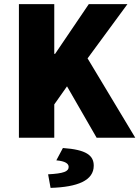

<svg xmlns="http://www.w3.org/2000/svg" viewBox="-20 -670 678 934"><path d="M72 0H244V-162L306 -250L450 0H638L406 -386L600 -650H412L248 -408H244V-650H72ZM226 244C358 240 436 208 436 136C436 86 400 58 286 50L254 110C298 114 314 126 314 142C314 164 290 174 214 178Z"/></svg>

Font: Source Sans Pro Black
Style: Regular
Weight: 900
Designer: Paul D. Hunt
Foundry: Adobe Systems Incorporated
Version: Version 3.006;hotconv 1.0.111;makeotfexe 2.5.65597